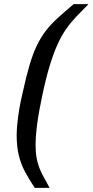

<svg xmlns="http://www.w3.org/2000/svg" viewBox="-20 -763 450 933"><path d="M149 150Q120 107 100 68.5Q80 30 70.5 -11.5Q61 -53 61 -107Q61 -129 64 -160Q67 -191 73 -229Q79 -267 90 -312Q107 -391 123.5 -446.5Q140 -502 159 -541.5Q178 -581 202 -612.5Q226 -644 259.5 -674.5Q293 -705 338 -743H410Q378 -711 350.5 -682Q323 -653 301 -621.5Q279 -590 259.5 -547Q240 -504 221.5 -443.5Q203 -383 185 -297Q168 -217 160.5 -159.5Q153 -102 153 -59Q153 -11 162 23Q171 57 186.5 86.5Q202 116 221 150Z"/></svg>

Font: Saira Thin Medium
Style: Italic
Weight: 500
Italic angle: -12°
Version: Version 1.101